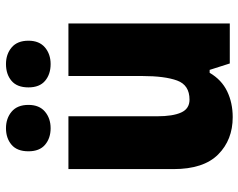

<svg xmlns="http://www.w3.org/2000/svg" viewBox="-100 -708 817 658"><g transform="rotate(-90 309.0 -378.5)"><path d="M558 -553V0H421L399 -69H389Q365 -28 325.5 -9Q286 10 237 10Q159 10 109 -40Q59 -90 59 -193V-553H240V-249Q240 -195 253 -166.5Q266 -138 297 -138Q347 -138 362.5 -180.5Q378 -223 378 -300V-553ZM120 -690Q120 -729 142.5 -748Q165 -767 199 -767Q233 -767 256 -747.5Q279 -728 279 -690Q279 -653 256 -633.5Q233 -614 199 -614Q165 -614 142.5 -633Q120 -652 120 -690ZM339 -690Q339 -729 361.5 -748Q384 -767 419 -767Q453 -767 476 -747.5Q499 -728 499 -690Q499 -653 476 -633.5Q453 -614 419 -614Q384 -614 361.5 -633Q339 -652 339 -690Z"/></g></svg>

Font: Noto Sans Lao SemiCondensed Black
Style: Regular
Weight: 900
Width: 4
Designer: Monotype Design Team
Foundry: Monotype Imaging Inc.
Version: Version 2.003; ttfautohint (v1.8.4.7-5d5b)